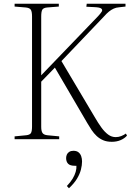

<svg xmlns="http://www.w3.org/2000/svg" viewBox="-20 -743 699 1025"><path d="M577 14Q550 14 530.5 5.5Q511 -3 496 -17Q481 -31 469 -49Q457 -67 446 -86L273 -382L200 -307V-66Q200 -43 207 -33Q214 -23 233 -21L296 -15V0H58V-15L120 -21Q139 -23 145 -32.5Q151 -42 151 -68V-655Q151 -681 144.5 -691Q138 -701 118 -703L58 -708V-723H294V-708L231 -703Q212 -701 206 -691.5Q200 -682 200 -654V-341L504 -657Q516 -670 522.5 -680Q529 -690 521 -697Q513 -704 483 -705L441 -707L443 -723H650V-708L615 -704Q600 -703 587 -697Q574 -691 562 -681.5Q550 -672 535 -655L308 -417L485 -119Q504 -86 521.5 -62Q539 -38 557.5 -24.5Q576 -11 598 -11Q613 -11 627 -16.5Q641 -22 652 -30L658 -19Q645 -4 624 5Q603 14 577 14ZM348 262 337 250Q357 229 368 210.5Q379 192 384 174.5Q389 157 388 142H380Q354 142 343.5 131Q333 120 333 101Q333 91 337 82Q341 73 350 67.5Q359 62 372 62Q389 62 399 70Q409 78 413.5 91Q418 104 418 119Q418 139 412 162.5Q406 186 391 211Q376 236 348 262Z"/></svg>

Font: Literata 60pt ExtraLight
Style: Regular
Weight: 250
Designer: Latin by Veronika Burian and Jose Scaglione. Greek by Irene Vlachou. Cyrillic by Vera Evstafieva.
Foundry: TypeTogether
Version: Version 3.103;gftools[0.9.29]